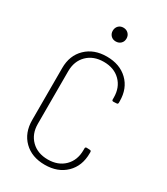

<svg xmlns="http://www.w3.org/2000/svg" viewBox="-219 -996 960 1101"><g transform="rotate(30 261.0 -445.5)"><path d="M74 -179V-523Q74 -606 126.5 -657Q179 -708 264 -708Q350 -708 402.5 -657.5Q455 -607 455 -523V-513Q455 -503 445 -503L425 -502Q415 -502 415 -511V-524Q415 -591 373.5 -632Q332 -673 264 -673Q196 -673 154.5 -632Q113 -591 113 -524V-176Q113 -109 154.5 -68Q196 -27 264 -27Q332 -27 373.5 -68Q415 -109 415 -176V-188Q415 -197 425 -197L445 -196Q455 -196 455 -186V-178Q455 -94 402.5 -43Q350 8 264 8Q178 8 126 -43Q74 -94 74 -179ZM218 -853Q218 -873 230.5 -886Q243 -899 263 -899Q283 -899 296 -886Q309 -873 309 -853Q309 -833 296 -820.5Q283 -808 263 -808Q243 -808 230.5 -821Q218 -834 218 -853Z"/></g></svg>

Font: Barlow Semi Condensed ExLight
Style: Regular
Weight: 275
Width: 4
Designer: Jeremy Tribby
Foundry: Tribby Type
Version: Version 1.408